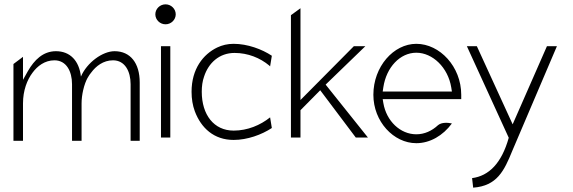

<svg xmlns="http://www.w3.org/2000/svg" viewBox="-20 -664 2639 885"><path d="M42 -15H86V-187C86 -247 105 -296 130 -329C152 -359 186 -386 231 -386C286 -386 312 -335 312 -276V-15H356V-187C356 -208 359 -229 363 -247C375 -300 393 -320 400 -329C422 -359 456 -386 501 -386C556 -386 582 -335 582 -276V-15H624V-284C624 -373 581 -428 508 -428C453 -428 381 -376 353 -311C345 -384 303 -428 238 -428C178 -428 138 -387 109 -337L86 -296V-402L42 -369Z M696 -598C696 -573 717 -552 743 -552C769 -552 790 -573 790 -598C790 -623 769 -644 743 -644C717 -644 696 -623 696 -598ZM722 -30H765V-451H722Z M863 -241C863 -208 868 -178 878 -151C907 -74 966 -19 1057 -19C1120 -19 1186 -43 1233 -74L1225 -123C1180 -87 1121 -62 1057 -62C966 -62 910 -135 910 -241C910 -266 913 -290 921 -312C941 -373 990 -420 1061 -420C1123 -420 1179 -397 1221 -362L1225 -358L1233 -407C1188 -437 1121 -462 1057 -462C1029 -462 1004 -456 981 -445C917 -414 863 -347 863 -241Z M1321 -30H1365V-156L1456 -248L1620 -30H1676L1481 -274L1664 -451H1611L1365 -203V-626L1321 -594Z M1701 -227C1701 -104 1794 -4 1899 -4C1962 -4 2022 -39 2063 -95C2044 -99 2016 -101 1999 -87C1971 -61 1937 -45 1899 -45C1825 -45 1761 -106 1747 -189L1744 -207H2106V-227C2106 -357 2007 -462 1899 -462C1794 -462 1701 -357 1701 -227ZM1744 -242 1747 -262C1761 -354 1824 -421 1899 -421C1974 -421 2045 -353 2060 -261L2063 -242Z M2132 -451 2325 -29C2292 89 2233 147 2156 157L2161 201C2271 193 2304 123 2341 32L2547 -451H2501L2343 -91L2178 -451Z"/></svg>

Font: Charger Sport
Style: HLNrw
Weight: 100
Designer: Jasper
Foundry: Cannot Into Space Fonts
Version: Version 1.1